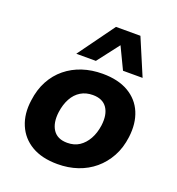

<svg xmlns="http://www.w3.org/2000/svg" viewBox="-139 -881 925 1004"><g transform="rotate(20 323.0 -378.5)"><path d="M292 11Q205 11 147.5 -23Q90 -57 64.5 -117.5Q39 -178 50 -255Q58 -318 84 -366Q110 -414 150.5 -447Q191 -480 242.5 -497Q294 -514 354 -514Q441 -514 498.5 -480.5Q556 -447 581 -387.5Q606 -328 596 -250Q588 -187 561.5 -139Q535 -91 495 -57.5Q455 -24 403.5 -6.5Q352 11 292 11ZM302 -111Q341 -111 369 -129.5Q397 -148 415.5 -181Q434 -214 440 -258Q448 -320 423.5 -356Q399 -392 344 -392Q306 -392 277 -374.5Q248 -357 230 -324Q212 -291 206 -247Q198 -185 222.5 -148Q247 -111 302 -111ZM188 -565 335 -768H471L557 -565H448L390 -686L297 -565Z"/></g></svg>

Font: Nunito Sans 7pt ExtraBold
Style: Italic
Weight: 800
Italic angle: -9°
Designer: Vernon Adams
Foundry: Vernon Adams
Version: Version 3.101;gftools[0.9.27]